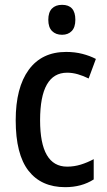

<svg xmlns="http://www.w3.org/2000/svg" viewBox="-20 -765 441 795"><path d="M250 10Q151 10 98 -58Q45 -126 45 -267Q45 -402 99 -476Q153 -550 254 -550Q290 -550 321 -542Q352 -534 377 -521L347 -440Q325 -451 302.5 -457.5Q280 -464 258 -464Q146 -464 146 -267Q146 -75 258 -75Q287 -75 314.5 -83.5Q342 -92 368 -106V-22Q318 10 250 10ZM237 -745Q292 -745 292 -683Q292 -652 277 -636.5Q262 -621 237 -621Q211 -621 195.5 -636.5Q180 -652 180 -683Q180 -714 195 -729.5Q210 -745 237 -745Z"/></svg>

Font: Noto Sans Lao UI Cond Med
Style: Regular
Weight: 500
Width: 3
Designer: Monotype Design Team
Foundry: Monotype Imaging Inc.
Version: Version 2.000; ttfautohint (v1.8.4.7-5d5b)